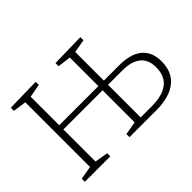

<svg xmlns="http://www.w3.org/2000/svg" viewBox="-126 -980 1265 1265"><g transform="rotate(-45 507.0 -347.5)"><path d="M757 -383Q864 -383 919 -337.5Q974 -292 974 -204Q974 -103 908 -51.5Q842 0 719 0H471V-29L564 -45V-344H199V-45L292 -29V0H55V-29L148 -45V-648L55 -661V-690L292 -695V-666L199 -649V-383H564V-649L471 -661V-690L708 -695V-666L615 -650V-383ZM719 -40Q816 -40 868.5 -79.5Q921 -119 921 -202Q921 -273 877 -308.5Q833 -344 750 -344H615V-40Z"/></g></svg>

Font: Bitter Pro Light
Style: Regular
Weight: 300
Designer: Sol Matas, and Bitter project Authors
Foundry: Sol Matas
Version: Version 1.010